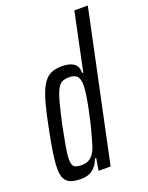

<svg xmlns="http://www.w3.org/2000/svg" viewBox="-142 -816 692 897"><g transform="rotate(-20 204.5 -367.5)"><path d="M106 8Q74 8 54 1Q34 -6 24 -24Q14 -42 14 -74Q14 -106 20.5 -150Q27 -194 39 -254Q54 -332 68 -383.5Q82 -435 99 -464.5Q116 -494 139 -506Q162 -518 196 -518Q224 -518 242 -511Q260 -504 268.5 -490.5Q277 -477 276 -456H282L342 -743H409L252 0H192L202 -60H196Q185 -31 169.5 -16.5Q154 -2 137.5 3Q121 8 106 8ZM128 -52Q147 -52 160.5 -58.5Q174 -65 184.5 -78.5Q195 -92 203 -114Q208 -131 216 -158.5Q224 -186 232 -219Q240 -252 247 -286.5Q254 -321 258.5 -350.5Q263 -380 263 -400Q263 -432 251 -445Q239 -458 213 -458Q192 -458 178 -452Q164 -446 153 -425.5Q142 -405 131 -364.5Q120 -324 105 -255Q93 -194 86.5 -157Q80 -120 80 -99Q80 -79 85 -69Q90 -59 100.5 -55.5Q111 -52 128 -52Z"/></g></svg>

Font: Saira UltraCondensed Medium
Style: Italic
Weight: 500
Width: 1
Italic angle: -12°
Designer: Hector Gatti with collaboration of the Omnibus-Type team
Foundry: Omnibus-Type
Version: Version 1.101